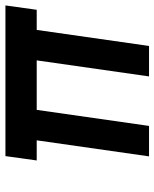

<svg xmlns="http://www.w3.org/2000/svg" viewBox="49 -617 568 706"><g transform="rotate(-90 333.0 -264.0)"><path d="M111 0 170 -413H96L112 -528H666L650 -413H576L517 0H405L464 -413H282L223 0Z"/></g></svg>

Font: Lexend Med
Style: Italic
Weight: 500
Italic angle: -8.13011°
Designer: Bonnie Shaver-Troup, Thomas Jockin
Foundry: Lexend
Version: Version 1.007